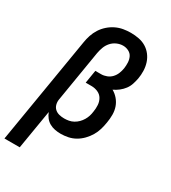

<svg xmlns="http://www.w3.org/2000/svg" viewBox="-225 -857 1049 1176"><g transform="rotate(30 299.5 -269.0)"><path d="M-1 205 124 -547Q128 -573 136.5 -599Q145 -625 160 -648.5Q175 -672 196.5 -691Q218 -710 243 -722Q268 -734 294.5 -738.5Q321 -743 347 -743Q376 -743 404 -737.5Q432 -732 455 -718Q478 -704 494.5 -682.5Q511 -661 519.5 -635Q528 -609 529 -580Q530 -551 525 -523Q521 -502 514 -480.5Q507 -459 493.5 -441Q480 -423 461.5 -408.5Q443 -394 423 -385Q446 -372 463.5 -351.5Q481 -331 490 -305.5Q499 -280 499 -251Q499 -222 494 -194Q490 -168 482.5 -142.5Q475 -117 461 -93.5Q447 -70 427.5 -50Q408 -30 384.5 -16.5Q361 -3 334.5 2.5Q308 8 282 8Q261 8 240.5 4Q220 0 202.5 -10Q185 -20 172.5 -36Q160 -52 153 -71L107 205ZM254 -84Q270 -84 286.5 -87Q303 -90 318.5 -98.5Q334 -107 346.5 -119.5Q359 -132 368 -147Q377 -162 382 -178Q387 -194 389 -211Q393 -234 391.5 -258Q390 -282 378.5 -301.5Q367 -321 345.5 -330.5Q324 -340 300 -340H259L274 -432H315Q334 -432 353.5 -439.5Q373 -447 387 -462Q401 -477 408.5 -496Q416 -515 419 -534Q422 -555 421 -576Q420 -597 411.5 -614.5Q403 -632 384.5 -641.5Q366 -651 345 -651Q323 -651 301.5 -641.5Q280 -632 264.5 -614.5Q249 -597 241 -575.5Q233 -554 229 -532L169 -169Q166 -151 170.5 -133.5Q175 -116 187.5 -104.5Q200 -93 217.5 -88.5Q235 -84 254 -84Z"/></g></svg>

Font: Iosevka Curly Slab SmBdExObl
Style: Regular
Weight: 600
Width: 7
Italic angle: -9°
Monospace: yes
Designer: Belleve Invis
Foundry: Belleve Invis
Version: Version 11.1.0; ttfautohint (v1.8.3)